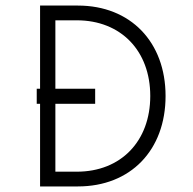

<svg xmlns="http://www.w3.org/2000/svg" viewBox="-20 -670 695 690"><path d="M112 -297H124V0H260C449 0 575 -130 575 -325C575 -519 449 -650 260 -650H124V-351H112ZM179 -53V-297H322V-351H179V-597H256C414 -597 520 -488 520 -325C520 -163 415 -53 256 -53Z"/></svg>

Font: Grotesk 01 Extrafine
Style: Bold
Weight: 400
Designer: Frank Adebiaye, contributions by Jérémy Landes, Ariel Martín Pérez
Foundry: Velvetyne Type Foundry
Version: Version 3.000;Glyphs 3.1.2 (3150)